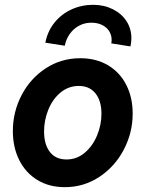

<svg xmlns="http://www.w3.org/2000/svg" viewBox="-20 -774 607 802"><path d="M33.7 -226.6Q33.7 -306.6 70.3 -376.7Q106.9 -446.8 171.4 -488.8Q235.8 -530.8 315.4 -530.8Q381.3 -530.8 430.9 -501.5Q480.5 -472.2 507.3 -419.7Q534.2 -367.2 534.2 -299.8Q534.2 -219.7 497.1 -148.9Q460 -78.1 395 -35.2Q330.1 7.8 250.5 7.8Q185.1 7.8 136 -22.2Q86.9 -52.2 60.3 -105.5Q33.7 -158.7 33.7 -226.6ZM403.8 -298.8Q403.8 -352.5 378.9 -383.8Q354 -415 309.1 -415Q266.1 -415 232.9 -387.5Q199.7 -359.9 181.9 -315.9Q164.1 -272 164.1 -225.1Q164.1 -170.9 188.2 -139.4Q212.4 -107.9 257.8 -107.9Q300.8 -107.9 334 -136Q367.2 -164.1 385.5 -208.3Q403.8 -252.4 403.8 -298.8ZM446.3 -607.9Q446.3 -627 436.3 -643.3Q426.3 -659.7 407 -669.4Q387.7 -679.2 361.3 -679.2Q333 -679.2 309.6 -666.3Q286.1 -653.3 271 -631.6Q255.9 -609.9 250.5 -583L169.4 -595.7Q178.7 -643.6 207.5 -679.4Q236.3 -715.3 278.6 -734.6Q320.8 -753.9 369.1 -753.9Q414.1 -753.9 450.7 -735.8Q487.3 -717.8 508.1 -686Q528.8 -654.3 528.8 -614.3Q528.8 -598.6 524.9 -580.1L444.8 -592.8Q446.3 -600.1 446.3 -607.9Z"/></svg>

Font: Reddit Sans Fudge
Style: Bold
Weight: 700
Italic angle: -11.25°
Designer: Stephen Hutchings
Version: Version 1.013